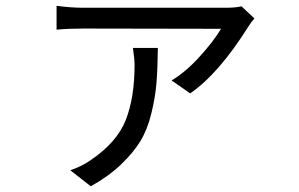

<svg xmlns="http://www.w3.org/2000/svg" viewBox="-20 -569 1040 668"><path d="M442.4 -402.3H529.3Q528.3 -330.1 524.4 -280.8Q520.5 -231.4 506.8 -175.3Q493.2 -119.1 468.8 -78.6Q444.3 -38.1 400.9 3.4Q357.4 44.9 295.9 79.1L224.6 23.4Q262.7 10.7 293.9 -10.7Q386.7 -73.2 417.5 -151.4Q448.2 -229.5 448.2 -342.8Q448.2 -363.3 442.4 -402.3ZM820.3 -546.9 865.2 -504.9Q852.5 -490.2 844.7 -477.5Q741.2 -312.5 641.6 -244.1L577.1 -289.1Q626 -318.4 674.3 -371.6Q722.7 -424.8 749 -468.8L271.5 -469.7Q218.8 -469.7 176.8 -465.8V-548.8Q226.6 -542 271.5 -542H764.6Q798.8 -542 820.3 -546.9Z"/></svg>

Font: Gen Shin Gothic Monospace Regular
Style: Regular
Weight: 400
Designer: [Source Han Sans]
Ryoko NISHIZUKA  (kana & ideographs); Paul D. Hunt (Latin, Greek & Cyrillic); Wenlong ZHANG  (bopomofo
Version: Version 1.002.20150607